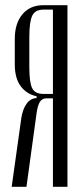

<svg xmlns="http://www.w3.org/2000/svg" viewBox="-20 -720 319 740"><path d="M240 0H184V-341H159Q142 -341 133.5 -327Q125 -313 121 -284L82 0H25L62 -264Q67 -298 82 -319.5Q97 -341 121 -342V-349Q83 -357 60 -387.5Q37 -418 37 -472V-570Q37 -630 66.5 -665Q96 -700 147 -700H240ZM93 -461Q93 -404 103.5 -381Q114 -358 148 -358H184V-683H148Q115 -683 104 -659Q93 -635 93 -577Z"/></svg>

Font: Moniqa Cond Heading
Style: Regular
Weight: 400
Width: 3
Designer: Rajesh Rajput
Foundry: Rajesh Rajput
Version: Version 1.000